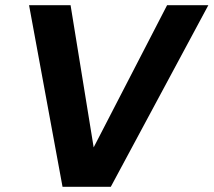

<svg xmlns="http://www.w3.org/2000/svg" viewBox="-20 -720 823 740"><path d="M221 0 92 -700H252L341 -152L624 -700H783L407 0Z"/></svg>

Font: DM Sans 9pt Black
Style: Italic
Weight: 900
Italic angle: -10°
Version: Version 4.004;gftools[0.9.30]